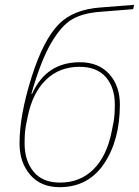

<svg xmlns="http://www.w3.org/2000/svg" viewBox="-20 -764 576 796"><path d="M227 12Q149 12 105 -39.5Q61 -91 61 -169Q61 -286 110.5 -443Q160 -600 225 -665Q285 -725 397 -733L536 -744L532 -726L395 -715Q325 -710 280 -684.5Q235 -659 192 -585.5Q149 -512 110 -375H113Q172 -506 311 -506Q389 -506 433 -457Q477 -408 477 -331Q477 -183 411.5 -85.5Q346 12 227 12ZM229 -7Q312 -7 367.5 -62Q423 -117 443 -219L451 -259Q456 -287 456 -331Q456 -401 419 -444Q382 -487 309 -487Q226 -487 170.5 -433Q115 -379 95 -281L87 -241Q82 -214 82 -169Q82 -98 119 -52.5Q156 -7 229 -7Z"/></svg>

Font: IBM Plex Sans Thin
Style: Italic
Weight: 100
Italic angle: -11.31°
Designer: Mike Abbink, Paul van der Laan, Pieter van Rosmalen
Foundry: Bold Monday
Version: Version 3.0